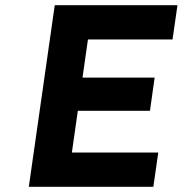

<svg xmlns="http://www.w3.org/2000/svg" viewBox="-20 -720 704 740"><path d="M298 -421H576L558 -293H280L257 -132H590L571 0H91L191 -700H664L645 -568H319Z"/></svg>

Font: Lexend SemBd
Style: Italic
Weight: 600
Italic angle: -8.13011°
Designer: Bonnie Shaver-Troup, Thomas Jockin
Foundry: Lexend
Version: Version 1.007